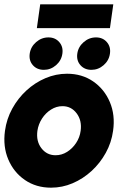

<svg xmlns="http://www.w3.org/2000/svg" viewBox="-28 -855 608 888"><path d="M208 13Q139 13 87.2 -22.5Q35.5 -58 10.2 -117.8Q-15 -177.5 -5 -250Q2.5 -305 28.8 -352.8Q55 -400.5 94.5 -436.8Q134 -473 182.2 -493.5Q230.5 -514 282 -514Q351 -514 402.8 -478.5Q454.5 -443 480 -383Q505.5 -323 495 -250Q487.5 -195.5 461.2 -148Q435 -100.5 395.5 -64.2Q356 -28 308 -7.5Q260 13 208 13ZM229 -137Q257.5 -137 282.2 -152.5Q307 -168 324 -193.8Q341 -219.5 345 -250Q351.5 -297.5 326.5 -330.8Q301.5 -364 261 -364Q233 -364 208 -348.2Q183 -332.5 166.2 -306.5Q149.5 -280.5 145 -250Q138.5 -202 163.5 -169.5Q188.5 -137 229 -137ZM175 -532Q143 -532 124 -553.5Q105 -575 109.5 -607Q114 -638.5 139 -660.2Q164 -682 196 -682Q227.5 -682 246.2 -660.2Q265 -638.5 260.5 -607Q256 -575 231.2 -553.5Q206.5 -532 175 -532ZM395 -532Q363 -532 344 -553.5Q325 -575 329.5 -607Q334 -638.5 359 -660.2Q384 -682 416 -682Q447.5 -682 466.2 -660.2Q485 -638.5 480.5 -607Q476 -575 451.2 -553.5Q426.5 -532 395 -532ZM158 -835H496L480.5 -725H142.5Z"/></svg>

Font: Urbanist Black
Style: Italic
Weight: 900
Italic angle: -8°
Designer: Corey Hu
Foundry: Corey Hu
Version: Version 1.330; ttfautohint (v1.8.4.7-5d5b)